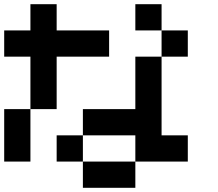

<svg xmlns="http://www.w3.org/2000/svg" viewBox="-20 -895 1040 915"><path d="M0 -125V-375H125V-125ZM0 -625V-750H125V-875H250V-750H500V-625H250V-375H125V-625ZM250 -125V-250H375V-125ZM750 -250H875V-125H625V-250H375V-375H625V-625H750ZM750 -625V-750H875V-625ZM750 -875V-750H625V-875ZM375 -125H625V0H375Z"/></svg>

Font: GalmuriMono7 Regular
Style: Regular
Weight: 400
Designer: Lee Minseo (quiple)
Version: Version 2.399;hotconv 1.1.1;makeotfexe 2.6.0 DEVELOPMENT